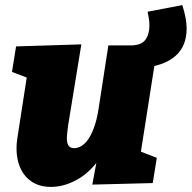

<svg xmlns="http://www.w3.org/2000/svg" viewBox="-20 -718 752 753"><path d="M180 15Q130 15 97.5 -10.5Q65 -36 52.5 -79Q40 -122 48 -176L89 -441L103 -407L27 -436L43 -536L299 -544L247 -225Q244 -203 242.5 -183Q241 -163 247 -150Q253 -137 271 -137Q286 -137 301 -146.5Q316 -156 328.5 -175.5Q341 -195 351 -224.5Q361 -254 367 -294L405 -540H598L529 -100L507 -133L595 -99L579 0L342 6L370 -144L430 -252Q415 -161 374.5 -101.5Q334 -42 282.5 -13.5Q231 15 180 15ZM500 -451 497 -540Q535 -541 550.5 -562.5Q566 -584 566 -618Q566 -631 564 -644.5Q562 -658 559 -672L695 -698Q712 -645 712 -606Q712 -528 656 -489Q600 -450 500 -451Z"/></svg>

Font: Bitter Thin Black
Style: Italic
Weight: 900
Italic angle: -9°
Version: Version 3.020